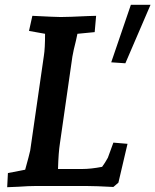

<svg xmlns="http://www.w3.org/2000/svg" viewBox="-20 -776 648 801"><path d="M13 -54 85 -68Q102 -129 106 -148L163 -543Q168 -573 168 -635L101 -647L115 -710Q213 -705 233 -705Q265 -705 347 -709L381 -710L375 -642L303 -635L297 -607Q286 -564 282 -540L230 -178Q224 -141 222 -71H324Q359 -71 406 -80Q418 -96 430 -118Q452 -177 453 -181L512 -176L474 -14L453 4Q379 0 343 0H127Q99 0 58 3Q44 3 10 5ZM444 -516 526 -756H608L503 -512Z"/></svg>

Font: Andada Pro
Style: Bold Italic
Weight: 700
Italic angle: -7°
Designer: Carolina Giovagnoli
Foundry: Huerta Tipografica
Version: Version 3.005; ttfautohint (v1.8.4)